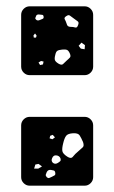

<svg xmlns="http://www.w3.org/2000/svg" viewBox="-20 -588 362 608"><path d="M74 -350Q63 -350 55 -358Q47 -366 47 -377V-541Q47 -552 55 -560Q63 -568 74 -568H248Q259 -568 267 -560Q275 -552 275 -541V-377Q275 -366 267 -358Q259 -350 248 -350ZM118 -536Q117 -541 113.5 -541Q110 -541 105 -542Q98 -543 95 -539Q93 -534 92 -531.5Q91 -529 94 -526Q99 -521 107 -525Q112 -527 115.5 -528.5Q119 -530 118 -536ZM213 -530Q206 -535 201.5 -538.5Q197 -542 190 -537Q182 -532 185 -527Q188 -522 191 -513Q193 -503 203 -503Q212 -503 218 -501Q224 -499 227 -508Q231 -517 226 -520.5Q221 -524 213 -530ZM96 -475 91 -482 86 -476 87 -469H94ZM249 -445 238 -453 229 -443 236 -434 248 -432ZM201 -419Q197 -428 192 -430Q187 -432 177 -431Q166 -430 161.5 -427Q157 -424 155 -414Q152 -403 154 -397.5Q156 -392 166 -386Q175 -381 179.5 -385Q184 -389 191 -396Q198 -402 201.5 -406Q205 -410 201 -419ZM118 -393 110 -395 102 -390 107 -382 116 -384ZM74 0Q63 0 55 -8Q47 -16 47 -27V-191Q47 -202 55 -210Q63 -218 74 -218H248Q259 -218 267 -210Q275 -202 275 -191V-27Q275 -16 267 -8Q259 0 248 0ZM243 -138Q237 -152 232 -159.5Q227 -167 211 -166Q195 -165 189.5 -158Q184 -151 180 -134Q176 -118 177.5 -109.5Q179 -101 193 -92Q205 -84 211 -92Q217 -100 228 -109Q237 -117 242 -121.5Q247 -126 243 -138ZM147 -161 139 -158 137 -150 146 -147 154 -153ZM158 -96Q149 -97 145 -87Q141 -78 148 -72Q155 -67 163 -72Q168 -75 170.5 -77.5Q173 -80 172 -85Q169 -95 158 -96ZM102 -69 92 -67 88 -54H101L113 -61ZM141 -50Q132 -51 128 -43Q126 -38 125 -35Q124 -32 128 -27Q133 -23 136 -24.5Q139 -26 144 -28Q149 -31 152.5 -32.5Q156 -34 155 -41Q154 -47 150.5 -48Q147 -49 141 -50Z"/></svg>

Font: Rubik Moonrocks
Style: Regular
Weight: 400
Designer: Hubert and Fischer, NaN
Foundry: Hubert and Fischer, NaN
Version: Version 2.200